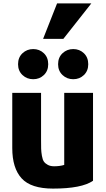

<svg xmlns="http://www.w3.org/2000/svg" viewBox="-20 -1086 623 1127"><path d="M352 -858H233L315 -1066H516ZM526 -25Q460 21 291 21Q162 21 107 -39Q52 -99 52 -217V-541H221V-267Q221 -231 221.5 -213Q222 -195 226 -171.5Q230 -148 238 -137Q246 -126 261 -118Q276 -110 298 -110Q331 -110 357 -118V-541H526ZM263 -709Q263 -670 237.5 -645.5Q212 -621 175 -621Q138 -621 112 -645.5Q86 -670 86 -709Q86 -749 112 -773.5Q138 -798 175 -798Q212 -798 237.5 -773.5Q263 -749 263 -709ZM498 -709Q498 -670 472.5 -645.5Q447 -621 410 -621Q373 -621 347 -645.5Q321 -670 321 -709Q321 -749 347 -773.5Q373 -798 410 -798Q447 -798 472.5 -773.5Q498 -749 498 -709Z"/></svg>

Font: Repo
Style: ExtraBold
Weight: 800
Designer: Stefan Peev
Foundry: Context Ltd
Version: Version 001.000